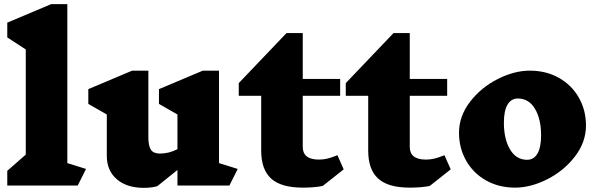

<svg xmlns="http://www.w3.org/2000/svg" viewBox="-20 -893 2890 924"><path d="M354 0H15V-71L104 -149V-655L15 -713V-784L226 -873H304V-108L394 -80Z M1084 0H834V-75L737 3Q710 11 672 11Q590 11 542 -30.5Q494 -72 494 -143V-342L405 -393V-464L616 -553H694V-233Q694 -190 706.5 -172Q719 -154 750 -154Q793 -154 834 -175V-342L745 -393V-464L956 -553H1034V-108L1124 -80Z M1533 2Q1492 10 1437 10Q1333 10 1285 -33.5Q1237 -77 1237 -168V-432H1129V-493L1359 -734H1437V-513H1617V-432H1437V-186Q1437 -125 1515 -125Q1535 -125 1554.5 -129.5Q1574 -134 1604 -146L1634 -78Z M2048 2Q2007 10 1952 10Q1848 10 1800 -33.5Q1752 -77 1752 -168V-432H1644V-493L1874 -734H1952V-513H2132V-432H1952V-186Q1952 -125 2030 -125Q2050 -125 2069.5 -129.5Q2089 -134 2119 -146L2149 -78Z M2800 -289Q2800 -209 2747 -140Q2694 -71 2614 -30.5Q2534 10 2459 10Q2381 10 2319.5 -24.5Q2258 -59 2223.5 -119.5Q2189 -180 2189 -254Q2189 -334 2242 -403Q2295 -472 2375 -512.5Q2455 -553 2530 -553Q2608 -553 2669.5 -518.5Q2731 -484 2765.5 -423.5Q2800 -363 2800 -289ZM2405 -302Q2405 -224 2434.5 -174Q2464 -124 2517 -124Q2549 -124 2566.5 -154Q2584 -184 2584 -242Q2584 -320 2554.5 -369.5Q2525 -419 2472 -419Q2440 -419 2422.5 -389.5Q2405 -360 2405 -302Z"/></svg>

Font: Inknut Antiqua Black
Style: Regular
Weight: 900
Designer: Claus Eggers Sørensen
Foundry: Claus Eggers Sørensen
Version: Version 1.003; ttfautohint (v1.8.2) -l 8 -r 50 -G 200 -x 14 